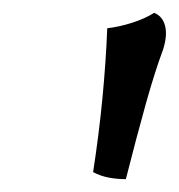

<svg xmlns="http://www.w3.org/2000/svg" viewBox="-20 -735 278 299"><path d="M220 -715Q233 -710 237 -695Q241 -680 234 -658Q221 -623 207 -573Q193 -523 176 -456Q162 -456 149 -458.5Q136 -461 125 -467Q134 -525 139.5 -582Q145 -639 147 -691Q165 -693 185.5 -699.5Q206 -706 220 -715Z"/></svg>

Font: Vollkorn SemiBold
Style: Italic
Weight: 600
Italic angle: -11°
Designer: Friedrich Althausen
Foundry: Friedrich Althausen
Version: Version 5.000